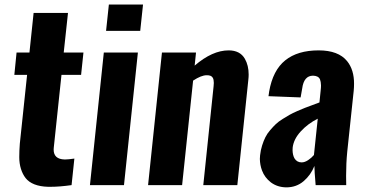

<svg xmlns="http://www.w3.org/2000/svg" viewBox="-20 -807 1590 837"><path d="M189 7.3Q154.8 6.3 130.1 -3.4Q105.5 -13.2 92 -30.3Q78.6 -47.4 71.3 -70.8Q64 -94.2 64 -121.8Q64 -149.4 66.4 -180.7L98.1 -480.5H42.5L52.2 -578.1H108.4L126.5 -750.5H276.4L257.8 -578.1H343.8L333.5 -480.5H248L214.4 -163.1Q213.9 -158.7 213.9 -154.8Q213.9 -113.3 261.2 -111.8Q262.7 -111.8 264.2 -111.8Q277.3 -111.8 304.2 -115.7L292 0Q240.2 7.3 201.7 7.3Q194.8 7.3 189 7.3Z M372.1 0 432.6 -578.1H581.1L520.5 0ZM442.4 -672.4 454.6 -787.1H603.5L591.3 -672.4Z M625.5 0 686 -578.1H834.5L828.6 -521Q905.8 -587.4 976.6 -587.4Q1026.4 -587.4 1047.4 -550.8Q1064 -522 1064 -481.9Q1064 -470.7 1062.5 -458.5L1014.6 0H866.2L911.1 -430.7Q912.1 -438.5 912.1 -445.3Q912.1 -460 907.7 -467.8Q901.4 -479.5 880.9 -479Q857.4 -479 821.8 -455.6L773.9 0Z M1228 9.8Q1189.5 9.3 1161.1 -11.7Q1133.8 -32.7 1122.1 -64Q1113.3 -87.9 1112.8 -114.3Q1112.8 -122.1 1113.8 -129.9Q1116.2 -152.3 1122.6 -172.6Q1128.9 -192.9 1137 -209Q1145 -225.1 1158.2 -240.2Q1171.4 -255.4 1182.6 -266.1Q1193.8 -276.9 1212.2 -288.3Q1230.5 -299.8 1242.7 -306.6Q1254.9 -313.5 1275.9 -322.8Q1296.9 -332 1308.3 -336.4Q1319.8 -340.8 1341.8 -348.9Q1363.8 -356.9 1372.6 -360.4L1377.9 -412.6Q1379.4 -424.8 1379.4 -434.6Q1378.9 -451.2 1375 -460.9Q1368.2 -476.6 1344.7 -477.1Q1304.7 -477.1 1297.4 -421.4L1290.5 -382.3L1150.4 -387.7Q1150.9 -390.1 1152.1 -398.7Q1153.3 -407.2 1153.3 -407.7Q1169.4 -500.5 1223.4 -543.9Q1277.3 -587.4 1369.1 -587.4Q1455.1 -587.4 1493.2 -540.5Q1523.9 -502.4 1523.4 -441.4Q1523.4 -427.2 1522 -411.6L1493.7 -145Q1488.8 -95.7 1488.8 -40.5Q1488.8 -20.5 1489.3 0H1356Q1350.6 -63 1350.6 -83.5Q1335 -43.9 1303.5 -17.1Q1272 9.8 1228 9.8ZM1294.9 -99.1Q1308.6 -99.1 1323.5 -109.1Q1338.4 -119.1 1348.6 -131.3L1365.2 -289.6Q1322.3 -268.1 1291.3 -234.4Q1260.3 -200.7 1255.9 -164.1Q1255.4 -157.7 1255.4 -151.9Q1255.9 -130.9 1263.7 -116.7Q1274.4 -99.1 1294.9 -99.1Z"/></svg>

Font: Oswald
Style: Demi-Bold
Weight: 600
Designer: Vernon Adams
Foundry: Vernon Adams
Version: 3.0; ttfautohint (v0.94.23-7a4d-dirty) -l 8 -r 50 -G 200 -x 